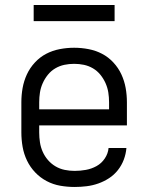

<svg xmlns="http://www.w3.org/2000/svg" viewBox="-20 -732 590 764"><path d="M277 12Q248 12 219.5 7Q191 2 165.5 -11.5Q140 -25 120 -46Q100 -67 87.5 -93Q75 -119 70 -147.5Q65 -176 65 -205V-325Q65 -354 70 -382Q75 -410 87 -436Q99 -462 119 -483.5Q139 -505 164 -518Q189 -531 217.5 -536.5Q246 -542 275 -542Q304 -542 332.5 -536.5Q361 -531 386 -518Q411 -505 431 -483.5Q451 -462 463 -436Q475 -410 480 -382Q485 -354 485 -325V-233H136V-205Q136 -185 139 -165.5Q142 -146 150 -128Q158 -110 171 -95Q184 -80 201 -70Q218 -60 237.5 -56Q257 -52 277 -52Q299 -52 321.5 -56Q344 -60 364 -71Q384 -82 397 -101.5Q410 -121 412 -143H483Q481 -119 472.5 -96.5Q464 -74 449 -55Q434 -36 414 -23Q394 -10 371.5 -2Q349 6 325 9Q301 12 277 12ZM136 -297H414V-325Q414 -345 411 -364Q408 -383 400 -401Q392 -419 379.5 -434.5Q367 -450 350 -460Q333 -470 314 -474Q295 -478 275 -478Q255 -478 236 -474Q217 -470 200 -460Q183 -450 170.5 -434.5Q158 -419 150 -401Q142 -383 139 -364Q136 -345 136 -325ZM114 -648V-712H436V-648Z"/></svg>

Font: Lode Term
Style: Regular
Weight: 400
Monospace: yes
Designer: Belleve Invis
Foundry: Belleve Invis
Version: Version 29.2.0